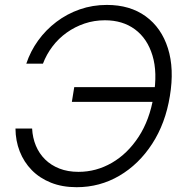

<svg xmlns="http://www.w3.org/2000/svg" viewBox="-20 -758 752 788"><path d="M294.4 10.3Q235.4 10.3 189 -8.3Q142.6 -26.9 110.4 -59.8Q78.1 -92.8 61 -136.5Q43.9 -180.2 43.5 -230.5H111.8Q113.8 -192.4 127.2 -160.2Q140.6 -127.9 165 -103.8Q189.5 -79.6 223.9 -66.2Q258.3 -52.7 302.2 -52.7Q375 -52.7 439.2 -89.8Q503.4 -127 548.8 -196.3Q594.2 -265.6 610.4 -363.3Q627 -460.9 605.7 -530.5Q584.5 -600.1 533.9 -637.5Q483.4 -674.8 410.6 -674.8Q366.7 -674.8 326.9 -661.4Q287.1 -647.9 253.7 -624Q220.2 -600.1 195.6 -567.6Q170.9 -535.2 156.2 -496.6H87.9Q105 -547.9 136.5 -591.6Q168 -635.3 211.4 -668.2Q254.9 -701.2 307.4 -719.5Q359.9 -737.8 418.5 -737.8Q513.7 -737.8 578.1 -690.9Q642.6 -644 669.2 -559.8Q695.8 -475.6 677.2 -363.8Q659.2 -252 604.5 -167.7Q549.8 -83.5 469.7 -36.6Q389.6 10.3 294.4 10.3ZM274.9 -339.8 284.7 -400.4H637.7L627.9 -339.8Z"/></svg>

Font: Inter 24pt Light
Style: Italic
Weight: 300
Italic angle: -9.3988°
Designer: Rasmus Andersson
Foundry: rsms
Version: Version 4.001;git-66647c0bb